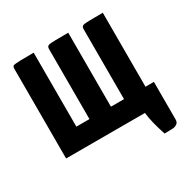

<svg xmlns="http://www.w3.org/2000/svg" viewBox="-145 -631 873 890"><g transform="rotate(-30 291.0 -186.0)"><path d="M34 0V-480Q34 -494 42 -496Q54 -500 149 -500V-104H219V-480Q219 -495 233.5 -497.5Q248 -500 334 -500V-104H404V-480Q404 -495 418.5 -497.5Q433 -500 519 -500V-104H564V97Q564 112 554.5 119Q545 126 532.5 127Q520 128 487 128Q461 49 456 0Z"/></g></svg>

Font: Yanone Kaffeesatz Bold
Style: Regular
Weight: 700
Designer: Yanone (Cyrillic: Daniel Pouzeot)
Foundry: Yanone
Version: Version 1.003;PS 001.003;hotconv 1.0.88;makeotf.lib2.5.64775